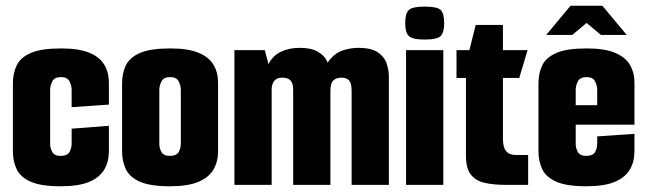

<svg xmlns="http://www.w3.org/2000/svg" viewBox="-20 -645 2259 670"><path d="M192 5Q123 5 87 -11Q51 -27 38 -55Q25 -83 25 -117V-354Q25 -389 38 -416.5Q51 -444 87 -460Q123 -476 194 -476Q255 -476 291.5 -461Q328 -446 344 -419Q360 -392 360 -356V-280L230 -271V-332Q230 -346 222.5 -361Q215 -376 193 -376Q170 -376 162.5 -361Q155 -346 155 -332V-142Q155 -128 162.5 -114.5Q170 -101 191 -101Q215 -101 222.5 -114.5Q230 -128 230 -144V-196L360 -206V-117Q360 -81 344 -53.5Q328 -26 291.5 -10.5Q255 5 192 5Z M573 5Q504 5 468 -11Q432 -27 419 -55Q406 -83 406 -117V-354Q406 -389 419 -416.5Q432 -444 468 -460Q504 -476 575 -476Q636 -476 672.5 -461Q709 -446 725 -419Q741 -392 741 -356V-117Q741 -81 725 -53.5Q709 -26 672.5 -10.5Q636 5 573 5ZM572 -101Q596 -101 603.5 -114.5Q611 -128 611 -144V-332Q611 -346 603.5 -361Q596 -376 574 -376Q551 -376 543.5 -361Q536 -346 536 -332V-142Q536 -128 543.5 -114.5Q551 -101 572 -101Z M798 0V-470H904L917 -421Q931 -450 959.5 -464Q988 -478 1026 -478Q1065 -478 1087.5 -465.5Q1110 -453 1120 -434Q1130 -415 1131 -395L1104 -370Q1113 -417 1133.5 -440Q1154 -463 1180 -470.5Q1206 -478 1231 -478Q1276 -478 1299 -462Q1322 -446 1329.5 -422.5Q1337 -399 1337 -377V0H1207V-328Q1207 -354 1198.5 -364Q1190 -374 1171 -374Q1153 -374 1143 -364Q1133 -354 1133 -328V0H1003V-333Q1003 -354 994 -364Q985 -374 965 -374Q948 -374 939 -365Q930 -356 928 -338V0Z M1397 0V-470H1527V0ZM1462 -507Q1419 -507 1406.5 -519.5Q1394 -532 1394 -564Q1394 -598 1406.5 -610Q1419 -622 1462 -622Q1506 -622 1518 -610Q1530 -598 1530 -564Q1530 -532 1518 -519.5Q1506 -507 1462 -507Z M1742 0Q1704 0 1673 -6.5Q1642 -13 1624 -34.5Q1606 -56 1606 -102V-373H1573V-470H1618L1640 -558H1735V-470H1821L1792 -373H1735V-163Q1735 -130 1746.5 -117Q1758 -104 1782 -104H1823V0Z M2026 5Q1957 5 1921 -11Q1885 -27 1872 -55Q1859 -83 1859 -117V-354Q1859 -389 1872 -416.5Q1885 -444 1921 -460Q1957 -476 2028 -476Q2089 -476 2125.5 -461Q2162 -446 2178 -419Q2194 -392 2194 -356V-271L2064 -262V-332Q2064 -346 2056.5 -361Q2049 -376 2027 -376Q2004 -376 1996.5 -361Q1989 -346 1989 -332V-142Q1989 -128 1996.5 -114.5Q2004 -101 2025 -101Q2049 -101 2056.5 -114.5Q2064 -128 2064 -144V-169L2194 -178V-117Q2194 -81 2178 -53.5Q2162 -26 2125.5 -10.5Q2089 5 2026 5ZM1874 -210V-278H2194V-210ZM1886 -523 1971 -625H2082L2167 -523H2077L2027 -565L1977 -523Z"/></svg>

Font: Smooch Sans Thin ExtraBold
Style: Regular
Weight: 800
Version: Version 1.010